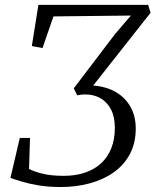

<svg xmlns="http://www.w3.org/2000/svg" viewBox="-20 -763 640 790"><path d="M230.5 6.5Q179.5 6.5 139.2 -0.2Q99 -7 70 -15.8Q41 -24.5 23 -31L61.5 -195.5H103.5L99.5 -68Q118.5 -57.5 154.2 -48.5Q190 -39.5 242.5 -39.5Q289.5 -39.5 328.2 -52.2Q367 -65 394.8 -90Q422.5 -115 437.5 -152Q452.5 -189 452.5 -237Q452.5 -282 436.8 -312.5Q421 -343 393.5 -358.8Q366 -374.5 330 -374.5Q321.5 -374.5 313.5 -373.5Q305.5 -372.5 297.5 -371L283.5 -399.5L453 -622.5L518.5 -699L200 -695.5L155 -565.5L111 -573.5L138 -743H589.5L599.5 -710.5L363.5 -411Q417.5 -407 456.5 -384.2Q495.5 -361.5 517 -323.2Q538.5 -285 538.5 -234Q538.5 -174.5 514.5 -129.2Q490.5 -84 448 -54Q405.5 -24 349.8 -8.8Q294 6.5 230.5 6.5Z"/></svg>

Font: Merriweather 36pt Light
Style: Italic
Weight: 300
Italic angle: -7.8°
Version: Version 2.101